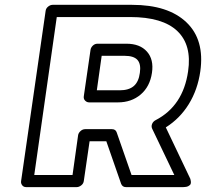

<svg xmlns="http://www.w3.org/2000/svg" viewBox="-20 -746 849 791"><path d="M66.9 0 168 -701.2Q169.4 -711.9 178.5 -719Q187.5 -726.1 196.8 -726.1H523.9Q672.4 -726.1 748 -654.1Q823.7 -582 805.2 -452.1Q794.4 -376.5 757.8 -317.1Q721.2 -257.8 663.1 -221.2L762.2 -13.2Q763.2 -11.7 764.2 -9Q765.1 -6.3 766.1 0.2Q767.1 6.8 765.4 11.7Q763.7 16.6 755.9 20.8Q748 24.9 734.9 24.9H499Q484.4 24.9 479 11.2L418 -164.1H349.1L325.2 0Q323.7 10.7 314.5 17.8Q305.2 24.9 295.9 24.9H87.9Q77.1 24.9 71.3 17.1Q65.4 9.3 66.9 0ZM121.1 -24.9H278.8L301.8 -189Q303.2 -198.2 311.8 -206.1Q320.3 -213.9 331.1 -213.9H440.9Q456.5 -213.9 460.9 -200.2L522 -24.9H698.2L606.9 -215.8Q602.5 -225.6 606.7 -235.6Q610.8 -245.6 621.1 -251Q734.4 -309.6 754.9 -452.1Q771 -560.5 710.4 -618.2Q649.9 -675.8 516.1 -675.8H213.9ZM325.2 -349.1 353 -541Q354.5 -550.3 362.5 -558.1Q370.6 -565.9 381.8 -565.9H501Q556.6 -565.9 585.4 -533.4Q614.3 -501 606 -445.8Q597.7 -389.2 559.6 -356.7Q521.5 -324.2 465.8 -324.2H347.2Q337.9 -324.2 330.8 -331.3Q323.7 -338.4 325.2 -349.1ZM378.9 -374H473.1Q510.7 -374 531 -391.4Q551.3 -408.7 556.2 -445.8Q561.5 -481.9 546.4 -499Q531.2 -516.1 493.2 -516.1H398.9Z"/></svg>

Font: Trueno ExtraBold Outline
Style: Italic
Weight: 800
Width: 6
Designer: Julieta Ulanovsky
Foundry: Julieta Ulanovsky
Version: Version 3.001b | FøM Fix